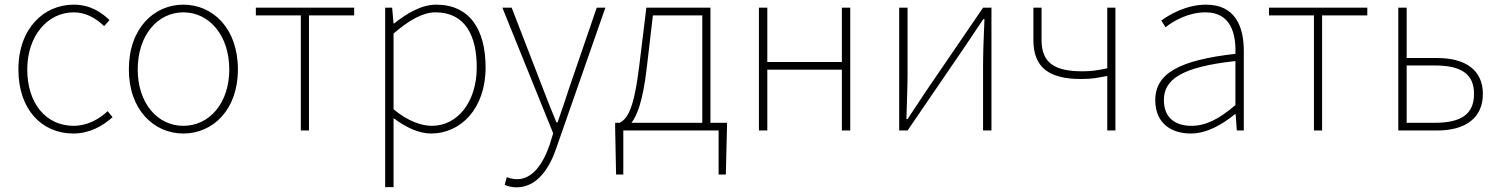

<svg xmlns="http://www.w3.org/2000/svg" viewBox="-20 -560 6434 824"><path d="M295 13C363 13 419 -18 463 -57L442 -83C405 -48 354 -20 296 -20C176 -20 97 -118 97 -262C97 -407 185 -507 296 -507C350 -507 392 -481 427 -448L450 -474C415 -507 368 -540 296 -540C169 -540 59 -439 59 -262C59 -88 161 13 295 13Z M767 13C893 13 1001 -88 1001 -262C1001 -439 893 -540 767 -540C641 -540 533 -439 533 -262C533 -88 641 13 767 13ZM767 -20C655 -20 571 -118 571 -262C571 -407 655 -507 767 -507C879 -507 964 -407 964 -262C964 -118 879 -20 767 -20Z M1271 0H1306V-494H1500V-527H1078V-494H1271Z M1669 -416C1736 -474 1795 -507 1849 -507C1978 -507 2026 -405 2026 -271C2026 -124 1945 -20 1833 -20C1791 -20 1731 -39 1669 -91ZM1633 243H1669V-53C1725 -11 1780 13 1830 13C1956 13 2064 -92 2064 -271C2064 -434 1995 -540 1852 -540C1786 -540 1723 -500 1671 -459H1669L1663 -527H1633Z M2197 244C2288 244 2341 156 2368 74L2578 -527H2541L2423 -183C2408 -138 2390 -82 2373 -35H2368C2348 -82 2326 -138 2309 -183L2176 -527H2136L2354 12L2339 61C2310 145 2265 209 2199 209C2183 209 2166 205 2155 200L2146 233C2159 240 2179 244 2197 244Z M2782 -494H2994V-33H2690C2712 -61 2739 -121 2756 -272ZM3029 -33V-527H2754L2723 -274C2700 -88 2672 -50 2639 -33H2620V-13L2624 189H2655V0H3064V189H3095L3100 -13V-33Z M3237 0H3273V-261H3593V0H3629V-527H3593V-294H3273V-527H3237Z M3839 0H3875L4123 -363L4200 -478H4205C4202 -407 4199 -336 4199 -277V0H4235V-527H4199L3951 -164C3929 -131 3897 -82 3875 -49H3870C3872 -120 3875 -191 3875 -249V-527H3839Z M4732 0H4767V-527H4732V-267C4692 -258 4663 -254 4625 -254C4505 -254 4450 -291 4450 -388V-527H4415V-388C4415 -271 4481 -221 4619 -221C4670 -221 4688 -226 4732 -234Z M5090 13C5160 13 5226 -26 5280 -70H5283L5288 0H5318V-341C5318 -448 5280 -540 5156 -540C5070 -540 4997 -496 4964 -472L4982 -443C5016 -470 5079 -507 5154 -507C5263 -507 5285 -414 5282 -329C5045 -302 4938 -247 4938 -130C4938 -30 5008 13 5090 13ZM5093 -20C5029 -20 4975 -50 4975 -131C4975 -220 5053 -273 5282 -298V-109C5213 -50 5156 -20 5093 -20Z M5619 0H5654V-494H5848V-527H5426V-494H5619Z M5981 0H6148C6271 0 6344 -55 6344 -157C6344 -258 6271 -311 6148 -311H6017V-527H5981ZM6017 -33V-279H6137C6251 -279 6306 -243 6306 -157C6306 -70 6251 -33 6137 -33Z"/></svg>

Font: Source Han Sans CN ExtraLight
Style: Regular
Weight: 250
Designer: Ryoko NISHIZUKA (kana & ideographs); Paul D. Hunt (Latin, Greek & Cyrillic); Wenlong ZHANG (bopomofo); Sandoll Communica
Foundry: Adobe Systems Incorporated
Version: Version 1.004;PS 1.004;hotconv 16.6.51;makeotf.lib2.5.65220